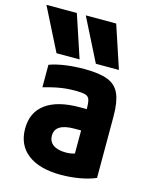

<svg xmlns="http://www.w3.org/2000/svg" viewBox="-141 -868 760 957"><g transform="rotate(15 239.0 -390.0)"><path d="M89 -570 -22 -790H135L208 -570ZM292 -570 181 -790H338L411 -570ZM267 10Q156 10 95.5 -36Q35 -82 35 -167Q35 -251 95.5 -295.5Q156 -340 271 -340H376V-230H273Q173 -230 173 -168Q173 -137 196 -120.5Q219 -104 261 -104Q286 -104 305.5 -110.5Q325 -117 343 -131L307 -58V-336Q307 -371 302 -387.5Q297 -404 280.5 -409Q264 -414 230 -414Q205 -414 182 -412Q159 -410 131.5 -404.5Q104 -399 65 -388V-504Q101 -517 147 -523.5Q193 -530 245 -530Q322 -530 365.5 -513Q409 -496 427 -454.5Q445 -413 445 -340V-22Q411 -7 363 1.5Q315 10 267 10Z"/></g></svg>

Font: M PLUS 1 Code
Style: Bold
Weight: 700
Designer: Coji Morishita
Foundry: UNDERFOREST DESIGN
Version: Version 1.002